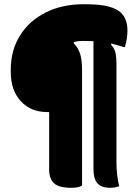

<svg xmlns="http://www.w3.org/2000/svg" viewBox="-20 -730 640 910"><path d="M374 -536Q350 -536 330 -531V-524Q350 -504 359.5 -476Q369 -448 369 -395V150Q356 156 345 158Q334 160 317 160Q259 160 236 138.5Q213 117 213 74V-199H208H202Q126 -199 78.5 -250.5Q31 -302 31 -389V-399Q31 -492 75 -562Q119 -632 197 -671Q275 -710 377 -710H381Q455 -710 495 -699Q535 -688 554 -669Q584 -639 584 -586Q584 -565 581 -547.5Q578 -530 572 -507H566Q535 -517 507 -524V-517Q522 -501 527 -481Q532 -461 532 -417V40Q532 101 545 153Q534 156 525 158Q516 160 502 160Q461 160 442 139Q423 118 423 70V-535Q401 -536 374 -536Z"/></svg>

Font: Recursive Mn Csl St Blk
Style: Regular
Weight: 900
Monospace: yes
Version: Version 1.079;hotconv 1.0.112;makeotfexe 2.5.65598; ttfautoh